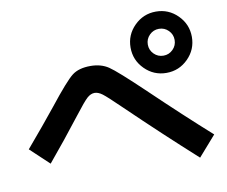

<svg xmlns="http://www.w3.org/2000/svg" viewBox="-83 -924 1166 987"><g transform="rotate(-10 500.0 -430.5)"><path d="M122 -144 24 -236Q121 -350 185 -430Q279 -549 314 -576Q349 -603 410 -603Q465 -603 504 -577Q543 -551 674 -426Q838 -269 976 -146L884 -41Q711 -197 538 -364Q469 -431 447.5 -447Q426 -463 407 -463Q387 -463 368 -446Q349 -429 299 -364Q210 -249 122 -144ZM903 -773Q950 -726 950 -660Q950 -594 903 -547Q856 -500 790 -500Q724 -500 677 -547Q630 -594 630 -660Q630 -726 677 -773Q724 -820 790 -820Q856 -820 903 -773ZM839.5 -610.5Q860 -631 860 -660Q860 -689 839.5 -709.5Q819 -730 790 -730Q761 -730 740.5 -709.5Q720 -689 720 -660Q720 -631 740.5 -610.5Q761 -590 790 -590Q819 -590 839.5 -610.5Z"/></g></svg>

Font: Mplus 1p Bold
Style: Bold
Weight: 700
Version: Version 1.061